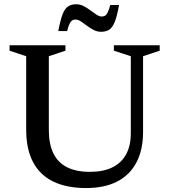

<svg xmlns="http://www.w3.org/2000/svg" viewBox="-20 -894 815 924"><path d="M609.5 -253V-623.5L528 -650V-676H748.5V-650L668.5 -623.5V-260Q668.5 -172.5 636.5 -112Q604.5 -51.5 543.5 -20.2Q482.5 11 394.5 11Q301 11 236.5 -20.2Q172 -51.5 139 -114Q106 -176.5 106 -270V-623.5L26 -650V-676H295V-650L215 -623.5V-268Q215 -200.5 237 -155.8Q259 -111 303 -89Q347 -67 412.5 -67Q476.5 -67 520.2 -88.2Q564 -109.5 586.8 -151Q609.5 -192.5 609.5 -253ZM553 -870Q543.5 -817 532.5 -789.2Q521.5 -761.5 505.8 -751.2Q490 -741 466.5 -741Q447.5 -741 430.8 -749.8Q414 -758.5 398.5 -770.2Q383 -782 369.2 -791Q355.5 -800 343.5 -800Q334.5 -800 327.8 -796Q321 -792 315 -780Q309 -768 303 -744.5H260.5Q270.5 -797.5 281.2 -825.2Q292 -853 307.8 -863.2Q323.5 -873.5 346.5 -873.5Q365.5 -873.5 382.5 -864.8Q399.5 -856 415 -844.2Q430.5 -832.5 444.2 -823.5Q458 -814.5 470 -814.5Q478.5 -814.5 485.5 -818.5Q492.5 -822.5 498.5 -834.8Q504.5 -847 510.5 -870Z"/></svg>

Font: Newsreader 16pt Medium
Style: Regular
Weight: 500
Designer: Hugues Gentile
Foundry: Production Type
Version: Version 1.003